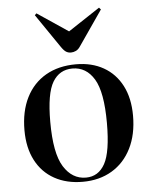

<svg xmlns="http://www.w3.org/2000/svg" viewBox="-55 -826 705 886"><g transform="rotate(-5 297.5 -383.0)"><path d="M293 14Q218 14 162 -17Q106 -48 75.5 -106.5Q45 -165 45 -246Q45 -334 77 -397.5Q109 -461 168 -495Q227 -529 308 -529Q381 -529 435.5 -498Q490 -467 520 -409Q550 -351 550 -270Q550 -183 518 -119Q486 -55 428 -20.5Q370 14 293 14ZM309 -4Q367 -4 397 -58.5Q427 -113 427 -247Q427 -390 390.5 -450.5Q354 -511 290 -511Q230 -511 198.5 -458.5Q167 -406 167 -275Q167 -129 206 -66.5Q245 -4 309 -4ZM290 -585Q278 -585 268 -591Q258 -597 245 -616L139 -771L147 -779L290 -683L437 -780L445 -771L334 -610Q325 -596 313.5 -590.5Q302 -585 290 -585Z"/></g></svg>

Font: Literata 72pt Medium
Style: Regular
Weight: 500
Designer: Latin by Veronika Burian and Jose Scaglione. Greek by Irene Vlachou. Cyrillic by Vera Evstafieva.
Foundry: TypeTogether
Version: Version 3.002